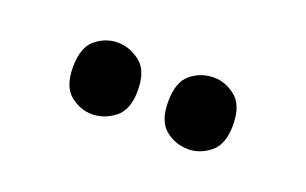

<svg xmlns="http://www.w3.org/2000/svg" viewBox="-35 -862 550 345"><g transform="rotate(20 240.5 -689.5)"><path d="M332 -621Q307 -621 288 -636.5Q269 -652 269 -689Q269 -727 288 -742.5Q307 -758 332 -758Q354 -758 373.5 -742.5Q393 -727 393 -689Q393 -652 373.5 -636.5Q354 -621 332 -621ZM148 -621Q125 -621 106 -636.5Q87 -652 87 -689Q87 -727 106 -742.5Q125 -758 148 -758Q171 -758 191 -742.5Q211 -727 211 -689Q211 -652 191 -636.5Q171 -621 148 -621Z"/></g></svg>

Font: Noto Serif ExtraCondensed Black
Style: Regular
Weight: 900
Width: 2
Designer: Monotype Design Team
Foundry: Monotype Imaging Inc.
Version: Version 2.015; ttfautohint (v1.8.4.7-5d5b)